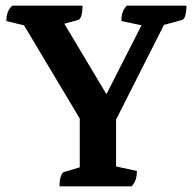

<svg xmlns="http://www.w3.org/2000/svg" viewBox="-20 -661 684 681"><path d="M333.7 -122 50.7 -595.5 89.2 -565.2 2.5 -586.4Q2.5 -603.1 6.8 -615.6Q11 -628.1 22.9 -641H272.6Q272.6 -619.1 268.6 -605.6Q264.6 -592.1 256.6 -590.1L176.5 -568.1L194 -600.5L378.1 -292.5L339.1 -290.8L494.5 -596.1L505.6 -566.3L410.5 -586.4Q410.5 -603.1 414.3 -615.6Q418 -628.1 429.5 -641H641.2Q641.2 -619.1 637.2 -605.6Q633.2 -592.1 625.2 -590.1L548.9 -569.2L575.9 -601.1ZM191.1 0Q191.1 -21.9 195.6 -35.1Q200.1 -48.4 207.1 -50.9L281.1 -72.9L262.9 -48.6V-275H391.7V-53.6L368 -75.8L465.6 -54.6Q465.6 -38.9 462.1 -26.6Q458.7 -14.3 447.2 0Z"/></svg>

Font: Petrona
Style: Regular
Weight: 400
Designer: Ringo R. Seeber
Foundry: Ringo R. Seeber
Version: Version 2.001; ttfautohint (v1.8.3)